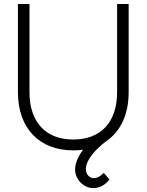

<svg xmlns="http://www.w3.org/2000/svg" viewBox="-20 -740 736 964"><path d="M348 15C365 15 381.5 14 397 11.5C388.5 23 381 35 374.5 47.5C363 69.5 357 90.5 357 110.5C357 160 399 204.5 448.5 204.5C478.5 204.5 507.5 190 529.5 161.5L501 128C485.5 144.5 468 154.5 452 154.5C429.5 154.5 411 135.5 411 109C411 79 433.5 42 468 8C482 -5.5 496.5 -18.5 511.5 -30C584 -78 626 -163.5 626 -277.5V-720H568V-277.5C568 -127.5 487.5 -39.5 348 -39.5C209 -39.5 128 -127.5 128 -277.5V-720H70V-277.5C70 -95 178 15 348 15Z"/></svg>

Font: Vela Sans Light
Style: Regular
Weight: 300
Designer: Principal design: Mikhail Sharanda - project Manrope.
Design modification: Ravid Balaliev
Foundry: Mikhail Sharanda
Version: Version 1.001